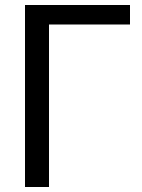

<svg xmlns="http://www.w3.org/2000/svg" viewBox="-20 -745 570 768"><path d="M176 -647H500V-725H80V3H176Z"/></svg>

Font: Sawarabi Gothic
Style: Regular
Weight: 400
Designer: mshio (mshio@users.sourceforge.jp)
Version: Version 20141215